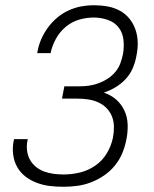

<svg xmlns="http://www.w3.org/2000/svg" viewBox="-20 -702 590 734"><path d="M223 12Q196 12 170.5 9Q145 6 121 -3Q97 -12 77.5 -27Q58 -42 46 -63Q34 -84 30.5 -110Q27 -136 32 -162L34 -170H86L85 -164Q81 -145 83.5 -126Q86 -107 94.5 -91.5Q103 -76 117 -64.5Q131 -53 148.5 -46.5Q166 -40 185 -37.5Q204 -35 223 -35Q254 -35 285.5 -42.5Q317 -50 344.5 -69Q372 -88 389 -117Q406 -146 412 -177Q416 -198 415.5 -219Q415 -240 407.5 -258Q400 -276 386.5 -289.5Q373 -303 355 -311Q337 -319 316.5 -322Q296 -325 275 -325H217L226 -372H284Q302 -372 320 -374.5Q338 -377 356 -383.5Q374 -390 390.5 -400.5Q407 -411 420 -426Q433 -441 439.5 -458.5Q446 -476 450 -494Q455 -522 452 -549.5Q449 -577 433.5 -597Q418 -617 392 -626Q366 -635 338 -635Q311 -635 283 -627Q255 -619 232 -600Q209 -581 194.5 -555Q180 -529 174 -502V-499H122L123 -503Q127 -527 137 -550.5Q147 -574 162.5 -595.5Q178 -617 198 -634Q218 -651 242 -662Q266 -673 290 -677.5Q314 -682 338 -682Q365 -682 390.5 -677.5Q416 -673 437.5 -661.5Q459 -650 474.5 -631Q490 -612 498 -588.5Q506 -565 506.5 -539Q507 -513 501 -486Q497 -464 487.5 -441.5Q478 -419 461 -400.5Q444 -382 422.5 -369Q401 -356 377 -348Q404 -339 424 -321.5Q444 -304 455.5 -279.5Q467 -255 468 -226Q469 -197 463 -168Q458 -142 447.5 -116.5Q437 -91 419 -69Q401 -47 377.5 -31Q354 -15 328 -5Q302 5 275.5 8.5Q249 12 223 12Z"/></svg>

Font: Lode Dark Term
Style: Italic
Weight: 400
Italic angle: -11°
Monospace: yes
Designer: Belleve Invis
Foundry: Belleve Invis
Version: Version 29.2.0